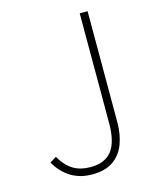

<svg xmlns="http://www.w3.org/2000/svg" viewBox="-112 -803 726 893"><g transform="rotate(-15 251.5 -356.5)"><path d="M221 13Q163 13 119 -14Q75 -41 47 -91L78 -110Q106 -62 140.5 -42Q175 -22 222 -22Q292 -22 325 -64.5Q358 -107 358 -197V-726H396V-192Q396 -135 379 -88.5Q362 -42 323.5 -14.5Q285 13 221 13Z"/></g></svg>

Font: Noto Sans KR Thin Thin
Style: Regular
Weight: 250
Version: Version 2.004-H2;hotconv 1.0.118;makeotfexe 2.5.65603